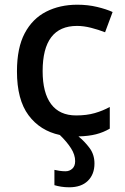

<svg xmlns="http://www.w3.org/2000/svg" viewBox="-20 -569 530 815"><path d="M299 115Q299 88 281.5 60.5Q264 33 234 4Q150 -14 101 -80Q52 -146 52 -266Q52 -366 85 -428Q118 -490 176 -519.5Q234 -549 308 -549Q353 -549 392.5 -539.5Q432 -530 458 -518L426 -432Q398 -443 366.5 -451Q335 -459 307 -459Q161 -459 161 -267Q161 -175 197 -127Q233 -79 303 -79Q348 -79 382.5 -89Q417 -99 446 -115V-23Q419 -7 387.5 1Q356 9 313 10Q339 31 360 59Q381 87 381 125Q381 171 353 198.5Q325 226 274 226Q256 226 240 223.5Q224 221 211 217V152Q219 154 232 156Q245 158 258 158Q275 158 287 147Q299 136 299 115Z"/></svg>

Font: Noto Sans Medium
Style: Regular
Weight: 500
Designer: Monotype Design Team
Foundry: Monotype Imaging Inc.
Version: Version 2.007